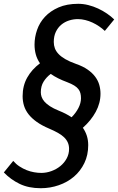

<svg xmlns="http://www.w3.org/2000/svg" viewBox="-62 -740 614 999"><path d="M460.9 -252.4Q460.9 -203.6 436.3 -158.2Q411.6 -112.8 369.1 -75.2Q382.8 -55.7 389.9 -33.2Q397 -10.7 397 15.1Q397 66.9 377 108.4Q356.9 149.9 323 179Q289.1 208 244.1 223.6Q199.2 239.3 149.9 239.3Q86.9 239.3 40.3 216.8Q-6.3 194.3 -42 157.2L6.8 97.2Q21.5 114.3 39.6 126Q57.6 137.7 76.7 145.3Q95.7 152.8 115.2 156.2Q134.8 159.7 152.8 159.7Q179.7 159.7 205.8 150.1Q231.9 140.6 252.2 124Q272.5 107.4 284.9 84.5Q297.4 61.5 297.4 34.7Q297.4 16.6 291 2Q284.7 -12.7 272 -25.1Q259.3 -37.6 239.7 -48.6Q220.2 -59.6 193.8 -70.8Q155.8 -86.9 129.6 -105.5Q103.5 -124 86.9 -145Q70.3 -166 63 -189.7Q55.7 -213.4 55.7 -239.7Q55.7 -293.9 79.6 -336.4Q103.5 -378.9 146 -410.6Q130.9 -432.6 124.3 -456.8Q117.7 -481 117.7 -507.8Q117.7 -546.4 130.9 -584.5Q144 -622.6 171.9 -652.6Q199.7 -682.6 242.7 -701.4Q285.6 -720.2 345.2 -720.2Q371.1 -720.2 397.5 -713.6Q423.8 -707 448.5 -695.6Q473.1 -684.1 494.6 -669.4Q516.1 -654.8 532.2 -638.7L483.4 -579.1Q470.7 -591.3 454.3 -602.5Q438 -613.8 419.7 -622.3Q401.4 -630.9 381.8 -635.7Q362.3 -640.6 343.3 -640.6Q319.3 -640.6 296.9 -633.3Q274.4 -626 256.8 -611.3Q239.3 -596.7 228.5 -574.2Q217.8 -551.8 217.8 -521.5Q217.8 -504.4 223.4 -489Q229 -473.6 242.2 -459.5Q255.4 -445.3 277.6 -432.4Q299.8 -419.4 333 -407.7Q369.6 -395 394 -377.9Q418.5 -360.8 433.3 -340.8Q448.2 -320.8 454.6 -298.3Q460.9 -275.9 460.9 -252.4ZM288.6 -312Q262.2 -321.8 240.7 -332.5Q219.2 -343.3 202.1 -355.5Q179.2 -338.4 164.8 -315.2Q150.4 -292 150.4 -259.8Q150.4 -248 154.5 -235.8Q158.7 -223.6 169.2 -211.4Q179.7 -199.2 198 -187.3Q216.3 -175.3 244.1 -164.1Q262.7 -156.7 279.3 -148.2Q295.9 -139.6 310.5 -129.9Q332.5 -151.9 345.9 -177.7Q359.4 -203.6 359.4 -229Q359.4 -243.2 356.4 -254.9Q353.5 -266.6 345.7 -276.6Q337.9 -286.6 324 -295.2Q310.1 -303.7 288.6 -312Z"/></svg>

Font: Ufes Sans
Style: Italic
Weight: 400
Designer: Ricardo Esteves & Filipe Motta
Foundry: ProDesignUfes - Ricardo Esteves, Filipe Motta
Version: Version 2.0